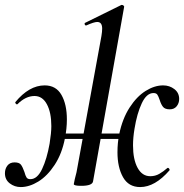

<svg xmlns="http://www.w3.org/2000/svg" viewBox="-31 -745 746 778"><path d="M268 1 272 -19Q280 -47 284 -74L380 -599Q383 -617 383 -629Q383 -656 363 -656Q350 -656 319 -642H317Q313 -642 312 -647Q311 -652 315 -653L461 -725H463Q467 -725 470 -722Q473 -719 472 -717L346 -10Q343 8 298 8Q268 8 268 1ZM-11 -43Q-11 -61 -1 -74Q9 -87 28 -87Q47 -87 54 -77.5Q61 -68 68 -48Q72 -33 76.5 -26Q81 -19 92 -19Q120 -19 139.5 -60Q159 -101 170 -163Q177 -207 177 -234Q177 -289 159 -322.5Q141 -356 109 -356Q73 -356 40 -323L38 -322Q35 -322 32.5 -325.5Q30 -329 31 -331Q87 -399 150 -399Q196 -399 218 -360.5Q240 -322 240 -261Q240 -224 232 -184Q220 -122 190.5 -77Q161 -32 124.5 -9.5Q88 13 53 13Q28 13 8.5 -2Q-11 -17 -11 -43ZM192 -204H498L495 -182H189ZM445 -128Q445 -167 452 -201Q465 -264 494 -309Q523 -354 559 -376.5Q595 -399 630 -399Q656 -399 675.5 -384Q695 -369 695 -344Q695 -327 685 -314.5Q675 -302 657 -302Q638 -302 630 -311.5Q622 -321 616 -340Q611 -355 606.5 -361.5Q602 -368 591 -368Q563 -368 543.5 -326.5Q524 -285 514 -223Q508 -187 508 -156Q508 -99 526.5 -65Q545 -31 578 -31Q598 -31 614.5 -40.5Q631 -50 647 -64L649 -65Q652 -65 654.5 -61.5Q657 -58 656 -55Q597 13 537 13Q490 13 467.5 -27Q445 -67 445 -128Z"/></svg>

Font: Cormorant Infant SemiBold
Style: Italic
Weight: 600
Italic angle: -10°
Designer: Christian Thalmann (Catharsis Fonts)
Foundry: Catharsis Fonts
Version: Version 4.000